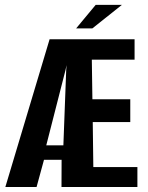

<svg xmlns="http://www.w3.org/2000/svg" viewBox="-20 -748 590 768"><path d="M1.4 0 178.4 -591H518.3V-509.3H347.3L349.6 -351H501.1V-259.7H351L353.3 -79.7H529.6V0H226L226.4 -108.9H156L126.3 0ZM165.1 -166.8H233.5L244.8 -467.4L246.2 -487.6L242.1 -468ZM284.5 -634.4 362.7 -728.5H467.6L349.4 -634.4Z"/></svg>

Font: Alumni Sans SC Thin
Style: Regular
Weight: 100
Designer: Robert E. Leuschke
Foundry: Robert E. Leuschke
Version: Version 1.018